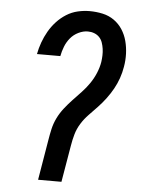

<svg xmlns="http://www.w3.org/2000/svg" viewBox="-53 -785 606 827"><g transform="rotate(5 250.0 -371.5)"><path d="M143 0 172 -173Q176 -198 181.5 -222.5Q187 -247 198.5 -270.5Q210 -294 226.5 -315Q243 -336 261 -355Q279 -374 297.5 -393.5Q316 -413 331 -435Q346 -457 356 -481Q366 -505 370 -529Q372 -543 372.5 -557.5Q373 -572 371 -586Q369 -600 364.5 -613Q360 -626 351 -635.5Q342 -645 329 -650Q316 -655 301 -655Q281 -655 260.5 -645Q240 -635 226 -618Q212 -601 204 -580.5Q196 -560 192 -539H91Q96 -565 105 -590Q114 -615 127.5 -638.5Q141 -662 159.5 -682Q178 -702 201 -716.5Q224 -731 250 -737Q276 -743 301 -743Q330 -743 357.5 -737Q385 -731 407 -715.5Q429 -700 443.5 -677.5Q458 -655 465 -628.5Q472 -602 473 -573.5Q474 -545 469 -517Q465 -492 456.5 -467.5Q448 -443 435.5 -420.5Q423 -398 407 -376.5Q391 -355 372.5 -335.5Q354 -316 335.5 -297Q317 -278 303 -255.5Q289 -233 282 -208.5Q275 -184 271 -159L244 0Z"/></g></svg>

Font: Iosevka Curly Semibold Oblique
Style: Regular
Weight: 600
Italic angle: -9°
Monospace: yes
Designer: Belleve Invis
Foundry: Belleve Invis
Version: Version 11.1.0; ttfautohint (v1.8.3)